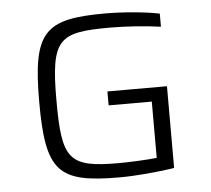

<svg xmlns="http://www.w3.org/2000/svg" viewBox="-47 -642 769 700"><g transform="rotate(-5 338.0 -292.0)"><path d="M364 8C419 8 503 1 564 -9V-308H346V-257H504V-51C467 -47 403 -44 364 -44C181 -44 158 -75 158 -292C158 -517 188 -539 375 -539C435 -539 504 -534 561 -526V-574C508 -585 426 -592 364 -592C141 -592 95 -550 95 -292C95 -34 139 8 364 8Z"/></g></svg>

Font: Saira UNSAM Light SC
Style: Regular
Weight: 300
Designer: Hector Gatti with collaboration of the Omnibus-Type team
Foundry: Omnibus-Type
Version: Version 1.072;PS 001.072;hotconv 1.0.88;makeotf.lib2.5.64775